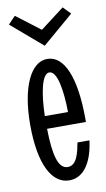

<svg xmlns="http://www.w3.org/2000/svg" viewBox="-80 -706 421 759"><g transform="rotate(-10 130.5 -326.0)"><path d="M84 -254C86 -342 101 -421 131 -421C163 -421 176 -342 177 -254ZM139 -40C100 -40 86 -97 84 -203H240V-214C240 -383 200 -475 132 -475C66 -475 21 -380 21 -230C21 -71 66 13 136 13C197 13 231 -48 241 -129H193C186 -94 177 -40 139 -40ZM228 -665 132 -592 36 -665 7 -635 132 -528 257 -635Z"/></g></svg>

Font: Stint Ultra Condensed
Style: Regular
Weight: 400
Width: 1
Designer: Astigmatic (AOETI)
Foundry: Astigmatic (AOETI)
Version: Version 1.000